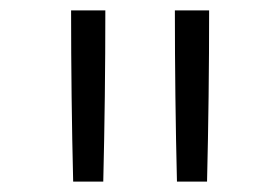

<svg xmlns="http://www.w3.org/2000/svg" viewBox="-20 -792 540 370"><path d="M121 -442Q119 -524 118 -606.5Q117 -689 117 -772H183Q183 -689 182 -606.5Q181 -524 179 -442ZM321 -442Q319 -524 318 -606.5Q317 -689 317 -772H383Q383 -689 382 -606.5Q381 -524 379 -442Z"/></svg>

Font: Iosevka Term Curly Light
Style: Regular
Weight: 300
Designer: Belleve Invis
Foundry: Belleve Invis
Version: Version 32.3.0